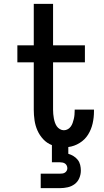

<svg xmlns="http://www.w3.org/2000/svg" viewBox="-20 -755 540 995"><path d="M191 220V145H291Q298 145 304.5 144Q311 143 316.5 139.5Q322 136 325.5 130Q329 124 329 117Q329 110 326 103.5Q323 97 317.5 93Q312 89 305 87.5Q298 86 291 86H249V-3Q223 -13 204 -33.5Q185 -54 174 -79Q163 -104 159 -131.5Q155 -159 155 -186V-432H70V-520H155V-735H255V-520H420V-432H255V-186Q255 -175 256 -164Q257 -153 259 -142Q261 -131 264.5 -120.5Q268 -110 274 -101Q280 -92 290 -86Q300 -80 311 -80Q322 -80 331.5 -85.5Q341 -91 347 -99.5Q353 -108 356.5 -118Q360 -128 362.5 -138.5Q365 -149 366 -160Q367 -171 367 -181V-187H467V-177Q467 -146 460 -115Q453 -84 436.5 -57.5Q420 -31 392.5 -14Q365 3 334 7V42Q348 46 361 54Q374 62 383 73.5Q392 85 395.5 99.5Q399 114 399 129Q399 149 391 168Q383 187 367 199Q351 211 331 215.5Q311 220 291 220Z"/></svg>

Font: Iosevka Term Curly Semibold
Style: Regular
Weight: 600
Designer: Belleve Invis
Foundry: Belleve Invis
Version: Version 32.3.0